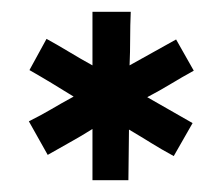

<svg xmlns="http://www.w3.org/2000/svg" viewBox="-20 -740 375 326"><path d="M198 -434Q198 -455 198.5 -477Q199 -499 199 -520Q221 -507 237 -497Q253 -487 275 -475L307 -531L230 -575Q251 -586 270 -597.5Q289 -609 309 -620L279 -673Q259 -662 239.5 -651Q220 -640 200 -629Q201 -652 201 -674.5Q201 -697 202 -720H137V-629Q117 -640 98 -651.5Q79 -663 59 -674L30 -621Q51 -609 67.5 -599Q84 -589 105 -576Q83 -564 67 -554.5Q51 -545 29 -534L61 -477Q80 -488 99 -498.5Q118 -509 137 -521V-434Z"/></svg>

Font: Josefin Slab Thin SemiBold
Style: Regular
Weight: 600
Version: Version 2.000